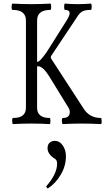

<svg xmlns="http://www.w3.org/2000/svg" viewBox="-20 -686 585 1066"><path d="M53 3Q48 3 47.5 -14Q47 -31 53 -31Q124 -31 124 -88V-572Q124 -631 50 -631Q44 -631 44.5 -648.5Q45 -666 50 -666Q101 -663 154 -663Q206 -663 259 -666Q264 -666 264 -648.5Q264 -631 259 -631Q186 -631 186 -572V-343H189Q201 -343 238 -395L351 -574Q387 -631 341 -631Q336 -631 336 -648.5Q336 -666 341 -666Q376 -663 412 -663Q446 -663 484 -666Q489 -666 489 -648.5Q489 -631 484 -631Q453 -631 437 -622.5Q421 -614 405 -587L265 -377Q259 -367 265 -359L443 -85Q476 -31 540 -31Q544 -31 544.5 -14Q545 3 540 3Q486 0 435 0Q383 0 329 3Q324 3 323.5 -14Q323 -31 329 -31Q359 -31 365.5 -51Q372 -71 359 -90L252 -264Q218 -318 191 -318H186V-88Q186 -31 256 -31Q260 -31 260 -14Q260 3 256 3Q205 0 155 0Q103 0 53 3ZM246 360Q245 361 242 358Q239 355 237.5 352Q236 349 238 347Q297 279 297 223Q297 204 287 197Q244 171 244 137Q244 116 256 106Q268 96 283 96Q311 96 328.5 121.5Q346 147 346 181Q346 236 317 284.5Q288 333 246 360Z"/></svg>

Font: Junicode Cond Light
Style: Regular
Weight: 300
Width: 3
Designer: Peter S. Baker
Version: Version 2.201